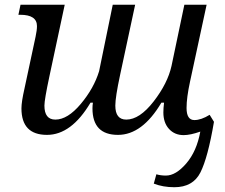

<svg xmlns="http://www.w3.org/2000/svg" viewBox="-20 -556 941 804"><path d="M655.8 -126Q575.7 8.8 474.1 8.8Q367.2 8.8 367.2 -102.1Q367.2 -114.3 369.1 -126H358.9Q278.8 8.8 176.8 8.8Q69.8 8.8 69.8 -102.1Q69.8 -129.4 82.5 -185.1L128.9 -401.9Q134.8 -429.2 134.8 -446.8Q134.8 -494.1 64.9 -494.1H57.1L65.9 -536.1H251L187 -236.8Q166 -138.7 166 -113.8Q166 -55.2 211.9 -55.2Q263.2 -55.2 318.1 -120.6Q373 -186 395 -257.8L452.1 -536.1H545.9L482.9 -242.2Q462.9 -148.9 462.9 -113.8Q462.9 -55.2 508.8 -55.2Q564.5 -55.2 623.3 -131.1Q682.1 -207 698.2 -279.8L752 -536.1H845.2L775.9 -214.8Q761.2 -147 761.2 -104Q761.2 -53.2 793.9 -53.2Q822.3 -53.2 857.9 -75.2L876 -45.9Q850.6 104 819.3 166Q788.1 228 710 228Q662.6 228 624 212.9L634.8 173.8Q652.8 179.2 674.8 179.2Q716.3 179.2 760 128.4Q803.7 77.6 818.8 -4.9Q776.9 9.8 749 9.8Q711.4 9.8 687.7 -16.1Q664.1 -42 664.1 -85Q664.1 -103.5 667 -126Z"/></svg>

Font: Droid Serif
Style: Italic
Weight: 400
Italic angle: -12°
Designer: Monotype Design team
Foundry: Monotype Imaging Inc.
Version: Version 1.03